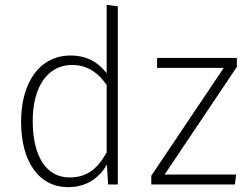

<svg xmlns="http://www.w3.org/2000/svg" viewBox="-20 -761 1027 792"><path d="M420 -459C391 -496 347 -532 271 -532C143 -532 67 -420 67 -259C67 -92 142 11 261 11C342 11 392 -32 421 -82L426 0H466V-735L420 -741ZM957 -522H628V-481H903L604 -36V0H949L954 -41H659L957 -485ZM267 -29C174 -29 116 -111 115 -259C114 -409 181 -493 277 -493C345 -493 389 -456 420 -410V-133C384 -67 341 -29 267 -29Z"/></svg>

Font: Fira Sans ExtraLight
Style: Regular
Weight: 200
Designer: bBox Type GmbH & Carrois Corporate GbR & Edenspiekermann AG
Foundry: bBox Type GmbH & Carrois Corporate GbR & Edenspiekermann AG
Version: Version 4.300;PS 004.300;hotconv 1.0.88;makeotf.lib2.5.64775